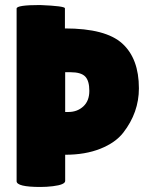

<svg xmlns="http://www.w3.org/2000/svg" viewBox="-20 -733 635 763"><path d="M46 -699Q46 -713 139 -713Q238 -709 238 -700V-620Q400 -620 466 -560Q532 -500 532 -382Q532 -286 470 -206Q439 -166 379 -142Q319 -118 239 -118V-14Q239 1 190 7Q165 10 141 10Q46 10 46 -13ZM239 -446V-288H252Q287 -288 311 -310Q335 -332 335 -372Q335 -412 318.5 -429Q302 -446 260 -446Z"/></svg>

Font: Lilita One
Style: Regular
Weight: 400
Designer: Juan Montoreano
Foundry: Juan Montoreano
Version: Version 1.002